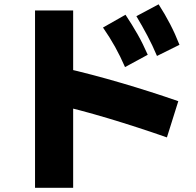

<svg xmlns="http://www.w3.org/2000/svg" viewBox="-20 -897 920 901"><path d="M566.7 -582.2Q544.4 -633.3 520 -677.2Q495.6 -721.1 463.3 -767.8L568.9 -827.8Q600 -781.1 625.6 -736.1Q651.1 -691.1 673.3 -640ZM716.7 -634.4Q695.6 -684.4 671.7 -729.4Q647.8 -774.4 620 -821.1L724.4 -876.7Q754.4 -830 778.3 -783.9Q802.2 -737.8 822.2 -686.7ZM763.3 -252.2Q623.3 -301.1 487.8 -341.7Q352.2 -382.2 234.4 -408.9L277.8 -578.9Q408.9 -548.9 548.9 -507.8Q688.9 -466.7 816.7 -422.2ZM144.4 -15.6V-847.8H323.3V-15.6Z"/></svg>

Font: Paperlogy 9 Black
Style: Regular
Weight: 900
Designer: redesigned by Lee Juim, glyphs from Gmarket Sans & Montserrat
Foundry: PT&
Version: Version 1.001